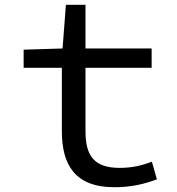

<svg xmlns="http://www.w3.org/2000/svg" viewBox="-20 -770 740 804"><path d="M239 -221C239 -81 293 14 459 14C531 14 586 0 637 -19L616 -93C575 -77 533 -67 481 -67C372 -67 338 -120 338 -221V-486H615V-567H338V-750H256L242 -567L79 -562V-486H239Z"/></svg>

Font: Kawkab Mono Light
Style: Bold
Weight: 400
Monospace: yes
Designer: Abdullah Arif
Foundry: Abdullah Arif
Version: Version 1.000;PS 000.500;hotconv 1.0.88;makeotf.lib2.5.64775